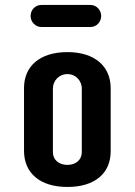

<svg xmlns="http://www.w3.org/2000/svg" viewBox="-20 -739 540 769"><path d="M76.2 -134.8C76.2 -45.4 140.6 9.8 250 9.8C360.8 9.8 423.3 -45.4 423.3 -133.3V-385.7C423.3 -473.6 359.4 -530.3 250 -530.3C139.2 -530.3 76.2 -473.6 76.2 -386.7ZM307.6 -130.4C307.6 -97.2 282.2 -78.6 250 -78.6C217.3 -78.6 191.9 -97.2 191.9 -130.4V-384.3C191.9 -416.5 217.3 -442.4 250 -442.4C282.2 -442.4 307.6 -416.5 307.6 -384.3ZM385.3 -675.3C385.3 -698.7 366.2 -719.2 342.3 -719.2H145.5C121.6 -719.2 102.5 -699.7 102.5 -674.8C102.5 -651.4 121.6 -630.9 145.5 -630.9H342.3C366.2 -630.9 385.3 -650.4 385.3 -675.3Z"/></svg>

Font: Supermercado One
Style: Regular
Weight: 400
Designer: James Grieshaber
Foundry: James Grieshaber
Version: Version 1.002